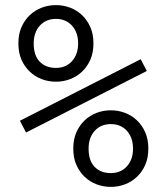

<svg xmlns="http://www.w3.org/2000/svg" viewBox="-20 -726 652 752"><path d="M346 -556Q346 -520 334 -492.5Q322 -465 301.5 -445.5Q281 -426 254.5 -416Q228 -406 199 -406Q170 -406 143.5 -416Q117 -426 96.5 -445.5Q76 -465 64 -492.5Q52 -520 52 -556Q52 -592 64 -619.5Q76 -647 96.5 -666.5Q117 -686 143.5 -696Q170 -706 199 -706Q228 -706 254.5 -696Q281 -686 301.5 -666.5Q322 -647 334 -619.5Q346 -592 346 -556ZM199 -460Q238 -460 262 -486.5Q286 -513 286 -556Q286 -599 262 -625.5Q238 -652 199 -652Q160 -652 136 -625.5Q112 -599 112 -556Q112 -508 136 -484Q160 -460 199 -460ZM561 -144Q561 -108 549 -80.5Q537 -53 516.5 -33.5Q496 -14 469.5 -4Q443 6 414 6Q385 6 358.5 -4Q332 -14 311.5 -33.5Q291 -53 279 -80.5Q267 -108 267 -144Q267 -180 279 -207.5Q291 -235 311.5 -254.5Q332 -274 358.5 -284Q385 -294 414 -294Q443 -294 469.5 -284Q496 -274 516.5 -254.5Q537 -235 549 -207.5Q561 -180 561 -144ZM414 -48Q453 -48 477 -74.5Q501 -101 501 -144Q501 -187 477 -213.5Q453 -240 414 -240Q375 -240 351 -213.5Q327 -187 327 -144Q327 -96 351 -72Q375 -48 414 -48ZM531 -494 555 -448 82 -207 58 -253Z"/></svg>

Font: Space Mono
Style: Regular
Weight: 400
Monospace: yes
Designer: Colophon Foundry / Benjamin Critton
Foundry: Colophon Foundry
Version: Version 1.000;PS 1.003;hotconv 1.0.81;makeotf.lib2.5.63406